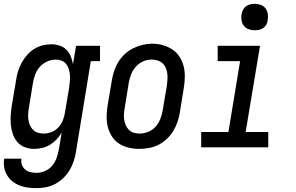

<svg xmlns="http://www.w3.org/2000/svg" viewBox="-23 -769 1543 1002"><path d="M168 213Q145 213 122.5 210Q100 207 79.5 199Q59 191 42 177.5Q25 164 14 145.5Q3 127 -1 104.5Q-5 82 -1 59H89Q86 76 91.5 91Q97 106 108.5 116Q120 126 136 129.5Q152 133 168 133Q190 133 212 123.5Q234 114 249 96Q264 78 272 56Q280 34 284 12L299 -78Q288 -58 272.5 -41.5Q257 -25 238 -13.5Q219 -2 197.5 3Q176 8 155 8Q129 8 106 -1Q83 -10 67.5 -28Q52 -46 44 -69.5Q36 -93 33.5 -118Q31 -143 33 -169Q35 -195 39 -221L61 -351Q64 -374 71 -396.5Q78 -419 89.5 -440.5Q101 -462 117.5 -481Q134 -500 154.5 -513Q175 -526 198.5 -532Q222 -538 245 -538Q267 -538 288 -531Q309 -524 323.5 -509.5Q338 -495 346 -475.5Q354 -456 358 -434L374 -530H499V-450H451L373 26Q369 50 361 74Q353 98 339.5 120Q326 142 307 160.5Q288 179 265 191Q242 203 217.5 208Q193 213 168 213ZM205 -72Q225 -72 246 -80Q267 -88 282 -104.5Q297 -121 305 -141Q313 -161 316 -182L338 -312Q340 -328 341.5 -344.5Q343 -361 342 -376.5Q341 -392 336.5 -407Q332 -422 323 -434Q314 -446 299.5 -452Q285 -458 269 -458Q246 -458 224 -448.5Q202 -439 186 -421.5Q170 -404 161.5 -382Q153 -360 149 -337L128 -207Q125 -192 124 -176Q123 -160 125 -145Q127 -130 133 -116Q139 -102 149.5 -91.5Q160 -81 174.5 -76.5Q189 -72 205 -72Z M703 8Q675 8 647.5 1.5Q620 -5 597.5 -20Q575 -35 560.5 -58Q546 -81 539.5 -107.5Q533 -134 533.5 -163Q534 -192 539 -221L561 -351Q565 -375 573 -399.5Q581 -424 595 -446.5Q609 -469 629 -487.5Q649 -506 673 -517.5Q697 -529 722 -535Q747 -541 772 -541Q801 -541 828 -533Q855 -525 877.5 -510Q900 -495 914.5 -472Q929 -449 935.5 -422.5Q942 -396 941.5 -367Q941 -338 936 -309L915 -179Q911 -155 902.5 -130.5Q894 -106 880 -83.5Q866 -61 846 -42.5Q826 -24 802.5 -12.5Q779 -1 753.5 3.5Q728 8 703 8ZM705 -72Q728 -72 750.5 -81Q773 -90 789 -108Q805 -126 813.5 -148Q822 -170 826 -193L848 -323Q850 -338 851 -354.5Q852 -371 850 -386Q848 -401 842 -415Q836 -429 825 -439Q814 -449 799 -453.5Q784 -458 768 -458Q745 -458 723.5 -448.5Q702 -439 686 -421Q670 -403 661.5 -381.5Q653 -360 649 -337L628 -207Q625 -192 624 -176Q623 -160 625 -145Q627 -130 633 -116Q639 -102 649.5 -91.5Q660 -81 674.5 -76.5Q689 -72 705 -72Z M1027 0V-80H1169L1230 -450H1113V-530H1334L1259 -80H1377V0ZM1306 -611Q1290 -611 1274.5 -616.5Q1259 -622 1249.5 -634.5Q1240 -647 1237.5 -663.5Q1235 -680 1238 -697Q1240 -708 1246 -719Q1252 -730 1262 -737Q1272 -744 1283.5 -746.5Q1295 -749 1306 -749Q1323 -749 1338 -743.5Q1353 -738 1362.5 -725.5Q1372 -713 1374.5 -696.5Q1377 -680 1374 -663Q1373 -652 1367 -641Q1361 -630 1351 -623Q1341 -616 1329.5 -613.5Q1318 -611 1306 -611Z"/></svg>

Font: Iosevka Slab Medium Oblique
Style: Regular
Weight: 500
Italic angle: -9°
Monospace: yes
Designer: Belleve Invis
Foundry: Belleve Invis
Version: Version 11.1.1; ttfautohint (v1.8.3)